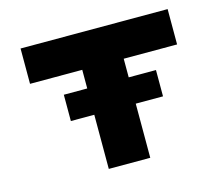

<svg xmlns="http://www.w3.org/2000/svg" viewBox="-99 -833 1128 966"><g transform="rotate(-15 465.0 -350.0)"><path d="M232 -282V-419H712V-282ZM354 0V-516H82V-700H848V-516H570V0Z"/></g></svg>

Font: Lexend Tera Black
Style: Regular
Weight: 900
Version: Version 1.007